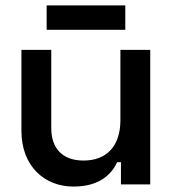

<svg xmlns="http://www.w3.org/2000/svg" viewBox="-20 -680 639 708"><path d="M442 -660H152V-570H442ZM534 0V-496H424V-237C424 -142 374 -88 288 -88C212 -88 169 -131 169 -208V-496H59V-198C59 -66 145 8 251 8C345 8 391 -36 412 -82H426V0Z"/></svg>

Font: Space Text SemiBold
Style: Regular
Weight: 600
Designer: Florian Karsten (Space Text), Colophon Foundry (Space Mono)
Foundry: Florian Karsten
Version: Version 1.003;PS 001.003;hotconv 1.0.88;makeotf.lib2.5.64775